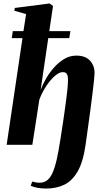

<svg xmlns="http://www.w3.org/2000/svg" viewBox="-20 -837 601 1110"><path d="M248 253Q221.5 253 199 249.2Q176.5 245.5 157.5 237L166.5 212.5Q180 216.5 190 218Q200 219.5 208.5 219.5Q233.5 219.5 251.5 206.2Q269.5 193 283 163.8Q296.5 134.5 307.5 86.8Q318.5 39 329 -30Q332 -49 336 -75.2Q340 -101.5 344.8 -132.5Q349.5 -163.5 354 -196.5Q358.5 -229.5 362.8 -261.5Q367 -293.5 369.8 -321.5Q372.5 -349.5 373 -370.5Q373.5 -387.5 371 -398.2Q368.5 -409 362 -414.5Q355.5 -420 343 -420Q326 -420 306.5 -405.5Q287 -391 267.8 -367.5Q248.5 -344 232.8 -316Q217 -288 207.5 -261.5L167 0H18.5L110 -616.5H48L54 -657H115.5L131 -755.5L63 -775L65.5 -791L267 -817L286.5 -802.5L265 -657H387L380.5 -616.5H259L215 -317Q227 -349.5 247 -384Q267 -418.5 293.8 -448.2Q320.5 -478 352.5 -496.8Q384.5 -515.5 421 -515.5Q475.5 -515.5 502 -484.5Q528.5 -453.5 526.5 -410.5Q526 -396 522.8 -366Q519.5 -336 514.8 -297.2Q510 -258.5 504.5 -216.2Q499 -174 493.2 -133Q487.5 -92 482.8 -57.8Q478 -23.5 475 -1.5Q461 98.5 429 154Q397 209.5 351 231.2Q305 253 248 253Z"/></svg>

Font: Merriweather 144pt ExtraBold
Style: Italic
Weight: 800
Italic angle: -7.8°
Version: Version 2.101